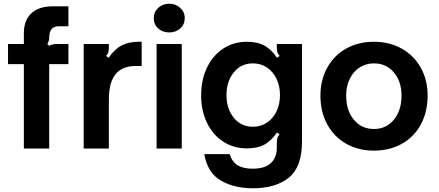

<svg xmlns="http://www.w3.org/2000/svg" viewBox="-20 -797 2353 1030"><path d="M108 0V-453H23V-561H108V-618Q108 -688 148 -725.5Q188 -763 263 -763H347V-656H295Q244 -656 244 -595Q244 -577 234 -561L244 -551Q259 -561 287 -561H347V-453H244V0Z M429 0V-561H564V-543Q564 -527 561 -517Q558 -507 549 -497L563 -487Q594 -533 632 -553Q670 -573 724 -573H740V-443H709Q645 -443 609 -409Q586 -386 575 -350.5Q564 -315 564 -260V0Z M955 0H820V-561H955ZM805 -700Q805 -733 829 -755Q853 -777 888 -777Q922 -777 946.5 -755Q971 -733 971 -700Q971 -666 947 -644.5Q923 -623 888 -623Q853 -623 829 -644Q805 -665 805 -700Z M1076 30H1212Q1225 71 1255 89.5Q1285 108 1335 108Q1401 108 1433 78Q1465 48 1465 -4V-30Q1465 -47 1468 -56.5Q1471 -66 1480 -77L1466 -86Q1433 -39 1396 -20Q1359 -1 1305 -1Q1233 -1 1177 -37.5Q1121 -74 1090 -139Q1059 -204 1059 -285Q1059 -368 1090 -433.5Q1121 -499 1177 -536Q1233 -573 1305 -573Q1359 -573 1396.5 -553.5Q1434 -534 1466 -487L1480 -497Q1471 -507 1468 -517Q1465 -527 1465 -543V-561H1600V-36Q1600 99 1529.5 156Q1459 213 1336 213Q1236 213 1164.5 171.5Q1093 130 1076 30ZM1482 -287Q1482 -335 1463.5 -374Q1445 -413 1412 -435Q1379 -457 1337 -457Q1273 -457 1234 -408.5Q1195 -360 1195 -287Q1195 -214 1234 -165.5Q1273 -117 1337 -117Q1379 -117 1412 -139Q1445 -161 1463.5 -200Q1482 -239 1482 -287Z M1699 -284Q1699 -368 1735.5 -434Q1772 -500 1837 -536.5Q1902 -573 1986 -573Q2070 -573 2135.5 -536Q2201 -499 2237.5 -433.5Q2274 -368 2274 -284Q2274 -197 2238 -130Q2202 -63 2136.5 -26Q2071 11 1986 11Q1902 11 1837 -26Q1772 -63 1735.5 -130Q1699 -197 1699 -284ZM2134 -284Q2134 -360 2093 -408.5Q2052 -457 1986 -457Q1943 -457 1909 -435Q1875 -413 1856 -373.5Q1837 -334 1837 -284Q1837 -204 1878.5 -154.5Q1920 -105 1986 -105Q2052 -105 2093 -155Q2134 -205 2134 -284Z"/></svg>

Font: Open Sauce Sans
Style: Bold
Weight: 700
Designer: Alfredo Marco Pradil
Foundry: Creative Sauce Fz LLC
Version: Version 1.477